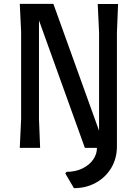

<svg xmlns="http://www.w3.org/2000/svg" viewBox="-20 -770 719 1000"><path d="M595 -749 589 -601V-8Q589 55 559.5 104.5Q530 154 479 182Q428 210 365 210L320 133L327 125Q373 125 409 107.5Q445 90 465 61.5Q485 33 485 0H422L183 -664V-150L189 0H83L90 -150V-605L83 -750H258L496 -89V-601L489 -749Z"/></svg>

Font: Farro
Style: Regular
Weight: 400
Designer: Aceler Chua
Foundry: Grayscale Limited
Version: Version 1.101